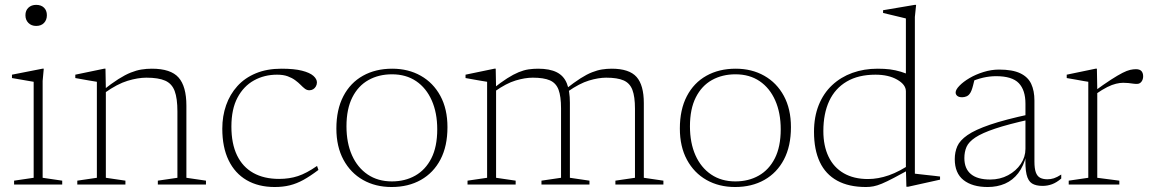

<svg xmlns="http://www.w3.org/2000/svg" viewBox="-20 -740 4621 770"><path d="M125 -636Q106 -636 94 -648Q82 -660 82 -679Q82 -698 94 -709.2Q106 -720.5 125 -720.5Q145 -720.5 156.5 -709.2Q168 -698 168 -679Q168 -660 156.5 -648Q145 -636 125 -636ZM155.5 -464.5 151 -415.5V-27L229.5 -15.5V0H36.5V-15.5L115 -27V-412Q109.5 -413 94.5 -415.5Q79.5 -418 61.5 -421.2Q43.5 -424.5 28 -427V-440.5L150 -464.5Z M404.5 -383.5V-27L483 -15.5V0H290V-15.5L368.5 -27V-412Q360.5 -413 338.2 -417Q316 -421 282 -427V-440.5L397.5 -464.5H403ZM613 -15.5 691.5 -27V-293Q691.5 -345.5 680.5 -375Q669.5 -404.5 642.5 -416.5Q615.5 -428.5 567 -428.5Q533 -428.5 491.8 -416Q450.5 -403.5 400.5 -368L391.5 -377Q427.5 -405.5 454.8 -422.8Q482 -440 504.5 -449Q527 -458 547.2 -461.2Q567.5 -464.5 589 -464.5Q665 -464.5 696.2 -429Q727.5 -393.5 727.5 -316.5V-27L806 -15.5V0H613Z M1108.5 -464.5Q1160 -464.5 1191.2 -456.5Q1222.5 -448.5 1236.8 -435.8Q1251 -423 1251 -409.5Q1251 -401 1246.8 -393.5Q1242.5 -386 1235.8 -382Q1229 -378 1220.5 -378Q1211 -378 1202.8 -384.2Q1194.5 -390.5 1185.5 -399.8Q1176.5 -409 1164 -418.2Q1151.5 -427.5 1134 -434Q1116.5 -440.5 1091 -440.5Q1040 -440.5 998.5 -417.5Q957 -394.5 932.5 -348.5Q908 -302.5 908 -232.5Q908 -164 930.5 -117.2Q953 -70.5 995.8 -46.5Q1038.5 -22.5 1099.5 -22.5Q1140.5 -22.5 1174.8 -33.8Q1209 -45 1251.5 -74.5L1257 -58.5Q1224 -33.5 1196.8 -18.5Q1169.5 -3.5 1142.2 3.2Q1115 10 1081.5 10Q1016.5 10 969.2 -17.5Q922 -45 896.8 -97.2Q871.5 -149.5 871.5 -224Q871.5 -274.5 886.8 -318Q902 -361.5 931.8 -394.5Q961.5 -427.5 1006 -446Q1050.5 -464.5 1108.5 -464.5Z M1551.5 -12.5Q1604.5 -12.5 1645.5 -35.8Q1686.5 -59 1710 -105.2Q1733.5 -151.5 1733.5 -221.5Q1733.5 -287.5 1711.5 -337.2Q1689.5 -387 1649 -414.5Q1608.5 -442 1552 -442Q1499 -442 1457.8 -419Q1416.5 -396 1393 -349.5Q1369.5 -303 1369.5 -233.5Q1369.5 -167 1391.5 -117.5Q1413.5 -68 1454.5 -40.2Q1495.5 -12.5 1551.5 -12.5ZM1550.5 10Q1486 10 1436 -18.2Q1386 -46.5 1357.5 -99.2Q1329 -152 1329 -224.5Q1329 -300.5 1357 -354.2Q1385 -408 1435.5 -436.2Q1486 -464.5 1553 -464.5Q1617.5 -464.5 1667.5 -436.2Q1717.5 -408 1746 -355.5Q1774.5 -303 1774.5 -230Q1774.5 -154 1746.5 -100.5Q1718.5 -47 1668 -18.5Q1617.5 10 1550.5 10Z M1969.5 -383.5V-27L2048 -15.5V0H1855V-15.5L1933.5 -27V-412Q1925.5 -413 1903.2 -417Q1881 -421 1847 -427V-440.5L1962.5 -464.5H1968ZM2265.5 -328V-27L2344 -15.5V0H2151.5V-15.5L2230 -27V-305.5Q2230 -353.5 2220 -380.2Q2210 -407 2185.2 -417.8Q2160.5 -428.5 2116.5 -428.5Q2085.5 -428.5 2048 -417.2Q2010.5 -406 1964.5 -373.5L1956.5 -384Q1989 -410 2014.2 -426Q2039.5 -442 2060.2 -450.5Q2081 -459 2099.8 -461.8Q2118.5 -464.5 2138 -464.5Q2184.5 -464.5 2212.8 -450.2Q2241 -436 2253.2 -405.8Q2265.5 -375.5 2265.5 -328ZM2562 -326.5V-27L2640.5 -15.5V0H2448V-15.5L2526.5 -27V-304Q2526.5 -352.5 2516.2 -379.5Q2506 -406.5 2481 -417.5Q2456 -428.5 2411 -428.5Q2380 -428.5 2342 -417Q2304 -405.5 2257.5 -373L2249.5 -383.5Q2282.5 -409.5 2308 -425.8Q2333.5 -442 2354.5 -450.2Q2375.5 -458.5 2394.5 -461.5Q2413.5 -464.5 2433 -464.5Q2503.5 -464.5 2532.8 -431.5Q2562 -398.5 2562 -326.5Z M2929 -12.5Q2982 -12.5 3023 -35.8Q3064 -59 3087.5 -105.2Q3111 -151.5 3111 -221.5Q3111 -287.5 3089 -337.2Q3067 -387 3026.5 -414.5Q2986 -442 2929.5 -442Q2876.5 -442 2835.2 -419Q2794 -396 2770.5 -349.5Q2747 -303 2747 -233.5Q2747 -167 2769 -117.5Q2791 -68 2832 -40.2Q2873 -12.5 2929 -12.5ZM2928 10Q2863.5 10 2813.5 -18.2Q2763.5 -46.5 2735 -99.2Q2706.5 -152 2706.5 -224.5Q2706.5 -300.5 2734.5 -354.2Q2762.5 -408 2813 -436.2Q2863.5 -464.5 2930.5 -464.5Q2995 -464.5 3045 -436.2Q3095 -408 3123.5 -355.5Q3152 -303 3152 -230Q3152 -154 3124 -100.5Q3096 -47 3045.5 -18.5Q2995 10 2928 10Z M3613 -374Q3613 -400.5 3578.2 -420.5Q3543.5 -440.5 3491 -440.5Q3422.5 -440.5 3375.8 -413Q3329 -385.5 3305.5 -335Q3282 -284.5 3282 -214.5Q3282 -155 3302.8 -111.8Q3323.5 -68.5 3363.8 -45.2Q3404 -22 3461 -22Q3501.5 -22 3544.8 -37Q3588 -52 3640.5 -88V-67.5Q3595 -42.5 3565.5 -27Q3536 -11.5 3516.8 -3.5Q3497.5 4.5 3483 7.2Q3468.5 10 3453 10Q3384 10 3337.5 -15.5Q3291 -41 3267.8 -90.2Q3244.5 -139.5 3244.5 -211.5Q3244.5 -271.5 3263.5 -318.8Q3282.5 -366 3317.2 -398.5Q3352 -431 3398.5 -447.8Q3445 -464.5 3499.5 -464.5Q3527 -464.5 3549 -461.8Q3571 -459 3593.2 -452.2Q3615.5 -445.5 3642.5 -433.5L3613 -400.5V-666Q3607 -667.5 3590.5 -671.5Q3574 -675.5 3555 -680Q3536 -684.5 3521.5 -688V-699L3648.5 -720.5H3654L3649 -672V-43.5Q3653.5 -43 3666.5 -41.5Q3679.5 -40 3696 -38.2Q3712.5 -36.5 3727.2 -34.8Q3742 -33 3750 -32V-19.5L3621.5 9H3615L3613 -63Z M4110.5 -282 4110 -261Q4022.5 -241.5 3970.5 -224Q3918.5 -206.5 3891.8 -188.8Q3865 -171 3856.2 -151Q3847.5 -131 3847.5 -106Q3847.5 -63.5 3873.8 -41.8Q3900 -20 3951 -20Q3990.5 -20 4022.8 -37.2Q4055 -54.5 4073.8 -82.5Q4092.5 -110.5 4092.5 -143V-324Q4092.5 -378.5 4065.8 -406.5Q4039 -434.5 3975 -434.5Q3949 -434.5 3922.8 -428.5Q3896.5 -422.5 3863 -408L3889 -424Q3885.5 -409.5 3882.5 -397.8Q3879.5 -386 3876.2 -377.5Q3873 -369 3868.5 -363.5Q3863.5 -356.5 3855.2 -353.2Q3847 -350 3838.5 -350Q3825.5 -350 3819 -355.5Q3812.5 -361 3812.5 -369Q3812.5 -380.5 3827.8 -396.2Q3843 -412 3868 -426.8Q3893 -441.5 3924.2 -451.2Q3955.5 -461 3986.5 -461Q4040.5 -461 4071.5 -446.2Q4102.5 -431.5 4115.5 -403.8Q4128.5 -376 4128.5 -337V-92Q4128.5 -64.5 4134 -49Q4139.5 -33.5 4151.2 -27.2Q4163 -21 4180.5 -21Q4194 -21 4206.5 -25Q4219 -29 4236 -40V-24Q4217.5 -8 4199.2 -1.2Q4181 5.5 4161 5.5Q4134.5 5.5 4118.8 -4.2Q4103 -14 4096.8 -41Q4090.5 -68 4093 -118.5L4096.5 -119.5Q4085.5 -74 4063.5 -45.5Q4041.5 -17 4010.5 -3.5Q3979.5 10 3941 10Q3879.5 10 3844.2 -17.8Q3809 -45.5 3809 -102Q3809 -130 3819.2 -153.5Q3829.5 -177 3860 -198.2Q3890.5 -219.5 3950.5 -240Q4010.5 -260.5 4110.5 -282Z M4535.5 -462.5Q4551 -462.5 4557.8 -454.8Q4564.5 -447 4564.5 -434Q4564.5 -421.5 4557.8 -412.5Q4551 -403.5 4539.5 -403.5Q4530.5 -403.5 4522.2 -404.8Q4514 -406 4505 -407Q4496 -408 4484.5 -408Q4471.5 -408 4455.8 -404.2Q4440 -400.5 4420.5 -390.8Q4401 -381 4375 -363L4366 -372Q4407.5 -402.5 4435.5 -420.5Q4463.5 -438.5 4481.8 -447.8Q4500 -457 4512.5 -459.8Q4525 -462.5 4535.5 -462.5ZM4380.5 -383.5V-27L4469 -15.5V0H4266V-15.5L4344.5 -27V-412Q4338 -413 4324.8 -415.2Q4311.5 -417.5 4294 -420.8Q4276.5 -424 4258 -427V-440.5L4373.5 -464.5H4379Z"/></svg>

Font: Newsreader ExtraLight
Style: Regular
Weight: 250
Designer: Hugues Gentile
Foundry: Production Type
Version: Version 1.003